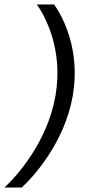

<svg xmlns="http://www.w3.org/2000/svg" viewBox="-81 -736 436 866"><path d="M-61 110H17C71 60 210 -93 247 -303C284 -513 199 -666 163 -716H85C121 -666 206 -513 169 -303C132 -93 -7 60 -61 110Z"/></svg>

Font: Uncut Sans
Style: Italic
Weight: 400
Italic angle: -10°
Designer: Kasper Nordkvist
Foundry: Uncut Type
Version: Version 1.111;FEAKit 1.0